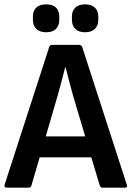

<svg xmlns="http://www.w3.org/2000/svg" viewBox="-21 -861 603 881"><path d="M10 0Q-3 0 0 -13L205 -646Q208 -655 218 -655H342Q352 -655 356 -646L561 -13Q565 0 553 0H449Q440 0 437 -9L398 -139H161L123 -9Q120 0 110 0ZM244 -424 189 -235H370L314 -423Q305 -455 296.5 -487.5Q288 -520 280 -552H278Q270 -520 261.5 -488Q253 -456 244 -424ZM191 -713Q161 -713 145.5 -728.5Q130 -744 130 -770V-785Q130 -811 145.5 -826Q161 -841 191 -841Q221 -841 236 -826Q251 -811 251 -785V-770Q251 -744 236 -728.5Q221 -713 191 -713ZM369 -713Q340 -713 324.5 -728.5Q309 -744 309 -770V-785Q309 -811 324.5 -826Q340 -841 369 -841Q399 -841 414.5 -826Q430 -811 430 -785V-770Q430 -744 414.5 -728.5Q399 -713 369 -713Z"/></svg>

Font: Sofia Sans Semi Condensed
Style: Bold
Weight: 700
Designer: Botio Nikoltchev, Ani Petrova
Foundry: lettersoup
Version: Version 4.100; ttfautohint (v1.8.4.7-5d5b)